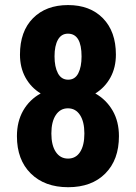

<svg xmlns="http://www.w3.org/2000/svg" viewBox="-20 -741 546 770"><path d="M307.1 -514.6Q307.1 -606 252.4 -606Q226.1 -606 212.4 -581.8Q198.7 -557.6 198.7 -515.1Q198.7 -472.7 212.4 -447Q226.1 -421.4 253.4 -421.4Q280.8 -421.4 293.9 -447Q307.1 -472.7 307.1 -514.6ZM203.9 -131.6Q221.7 -105 252.9 -105Q284.2 -105 301.3 -131.6Q318.4 -158.2 318.4 -205.6Q318.4 -252.9 300.8 -279.8Q283.2 -306.6 252.4 -306.6Q221.7 -306.6 203.9 -279.8Q186 -252.9 186 -205.6Q186 -158.2 203.9 -131.6ZM444.8 -522Q444.8 -470.2 422.9 -430.2Q400.9 -390.1 362.3 -366.2Q406.2 -341.3 431.6 -297.6Q457 -253.9 457 -194.8Q457 -100.1 402.3 -45.2Q347.7 9.8 253.4 9.8Q159.2 9.8 103.5 -45.2Q47.9 -100.1 47.9 -194.8Q47.9 -253.9 73.2 -297.9Q98.6 -341.8 143.1 -366.2Q104 -390.1 82 -430.2Q60.1 -470.2 60.1 -522Q60.1 -615.2 112.3 -668Q164.6 -720.7 252.9 -720.7Q341.3 -720.7 393.1 -667.5Q444.8 -614.3 444.8 -522Z"/></svg>

Font: RobotoCondensed-Bold
Style: Bold
Weight: 700
Designer: Google
Version: Version 2.001240; 2014